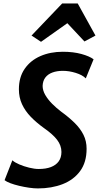

<svg xmlns="http://www.w3.org/2000/svg" viewBox="-20 -1044 553 1072"><path d="M191.5 8Q169.5 8 142 4Q114.5 0 87 -6.5Q59.5 -13 37.8 -21.2Q16 -29.5 5.5 -38L49 -149Q62 -137 87.8 -126Q113.5 -115 143 -107.8Q172.5 -100.5 196.5 -100.5Q236 -100.5 264.2 -111.2Q292.5 -122 307.8 -143.2Q323 -164.5 323 -195.5Q323 -232 298.5 -263.8Q274 -295.5 224 -330Q182.5 -360 151.2 -392.5Q120 -425 102.8 -462.5Q85.5 -500 85.5 -545.5Q85.5 -613 117.8 -659.8Q150 -706.5 205.5 -730.8Q261 -755 330.5 -755Q389.5 -755 434.8 -742.5Q480 -730 502.5 -713L459 -606.5Q440 -625.5 403 -637Q366 -648.5 331 -648.5Q298 -648.5 272.8 -639.2Q247.5 -630 233.2 -611.2Q219 -592.5 218 -564.5Q218 -539.5 232.5 -514.2Q247 -489 270.5 -465.2Q294 -441.5 321 -421Q364.5 -389.5 396.5 -358Q428.5 -326.5 446 -291.5Q463.5 -256.5 463.5 -213.5Q463.5 -138 427.5 -89Q391.5 -40 330 -16Q268.5 8 191.5 8ZM209 -810.5 156 -845.5 327 -1024.5H414L513 -845.5L451.5 -812.5L356 -914.5Z"/></svg>

Font: Merriweather Sans SemiBold
Style: Italic
Weight: 600
Italic angle: -7.5°
Designer: Eben Sorkin
Foundry: Eben Sorkin
Version: Version 2.001